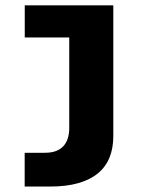

<svg xmlns="http://www.w3.org/2000/svg" viewBox="-20 -520 540 719"><path d="M72.4 178.6V52.1H148.3Q171.6 52.1 188.7 45.9Q205.7 39.7 216.9 27.8Q228.1 15.8 233.7 -1.5Q239.3 -18.9 239.3 -40.6V-379.7H72.7V-500H404.3V-9.4Q404.3 34.6 390.2 69.6Q376.1 104.6 347 128.8Q317.8 153.1 273.1 165.8Q228.5 178.6 167.3 178.6Z"/></svg>

Font: Trispace Thin
Style: Regular
Weight: 100
Designer: Tyler Finck
Foundry: Etcetera Type Company
Version: Version 1.210